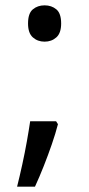

<svg xmlns="http://www.w3.org/2000/svg" viewBox="-20 -570 334 719"><path d="M190 -116 197 -105Q188 -70 174 -29.5Q160 11 144 51.5Q128 92 111 129H44Q54 89 63.5 45.5Q73 2 80.5 -40Q88 -82 93 -116ZM147 -414Q121 -414 103 -430Q85 -446 85 -482Q85 -520 103 -535Q121 -550 147 -550Q173 -550 191 -535Q209 -520 209 -482Q209 -446 191 -430Q173 -414 147 -414Z"/></svg>

Font: hexguzrati15
Style: Regular
Weight: 400
Designer: Jelle Bosma - Monotype Design Team
Foundry: Monotype Imaging Inc.
Version: Version 2.006